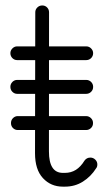

<svg xmlns="http://www.w3.org/2000/svg" viewBox="-20 -679 393 703"><path d="M45.1 -202.9Q35 -202.9 27.6 -210.1Q20.2 -217.2 20.2 -228.4Q20.2 -239.1 27.6 -246.5Q35 -253.9 45.1 -253.9H295.1Q305.5 -253.9 313.1 -246.5Q320.6 -239.1 320.6 -228.4Q320.6 -217.2 313.1 -210.1Q305.5 -202.9 295.1 -202.9ZM289.4 -90.9Q297.2 -102 310.9 -102Q321.2 -102 328.8 -94.6Q336.4 -87.2 336.4 -77.1Q336.4 -67.9 332 -62.8Q312.8 -32.5 283.6 -14.1Q254.5 4.4 217.6 4.4H210.2Q166 4.4 137.1 -26.9Q108.2 -58.1 108.2 -118.2L109.2 -634.1Q109.2 -644.2 116.6 -651.6Q124 -659 134.8 -659Q145.5 -659 152.6 -651.6Q159.6 -644.2 159.6 -634.1L159.2 -124.6Q159.2 -46 210.2 -46H217.6Q240 -46 257.8 -57.1Q275.5 -68.2 289.4 -90.9ZM42.9 -458.9Q32.8 -458.9 25.4 -466.2Q18 -473.6 18 -484.4Q18 -494.1 25.4 -501.7Q32.8 -509.2 42.9 -509.2H295.5Q306.2 -509.2 313.6 -501.7Q321 -494.1 321 -484.4Q321 -473.6 313.6 -466.2Q306.2 -458.9 295.5 -458.9ZM42.9 -335.4Q32.8 -335.4 25.4 -342.8Q18 -350.1 18 -360.9Q18 -371.6 25.4 -379Q32.8 -386.4 42.9 -386.4H295.5Q306.2 -386.4 313.6 -379Q321 -371.6 321 -360.9Q321 -350.1 313.6 -342.8Q306.2 -335.4 295.5 -335.4Z"/></svg>

Font: Libertine-Super Thin
Style: Regular
Weight: 100
Designer: Bastien Sozeau
Foundry: NBR — Bastien Sozeau
Version: Version 2.003;gftools[0.9.33]